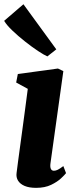

<svg xmlns="http://www.w3.org/2000/svg" viewBox="-32 -896 374 926"><path d="M142 10Q109 10 87 0.8Q65 -8.5 55 -24.8Q45 -41 48 -62Q50.5 -84.5 54.8 -115Q59 -145.5 64 -183.2Q69 -221 75.2 -265.5Q81.5 -310 88 -360.8Q94.5 -411.5 102 -467.5L46 -498L54 -539L247.5 -565.5L273.5 -553L211.5 -109Q209 -91 213.2 -81.8Q217.5 -72.5 228 -72.5Q237 -72.5 247 -77.5Q257 -82.5 273.5 -95L286.5 -61Q280.5 -53 262.5 -36Q244.5 -19 214.5 -4.5Q184.5 10 142 10ZM196.5 -624Q181 -630.5 151.5 -650Q122 -669.5 88.8 -695.8Q55.5 -722 27.8 -748.5Q0 -775 -12 -795.5L81 -875.5L239.5 -658Z"/></svg>

Font: Merriweather 24pt Black
Style: Italic
Weight: 900
Italic angle: -7.8°
Designer: Eben Sorkin
Foundry: Eben Sorkin
Version: Version 2.101